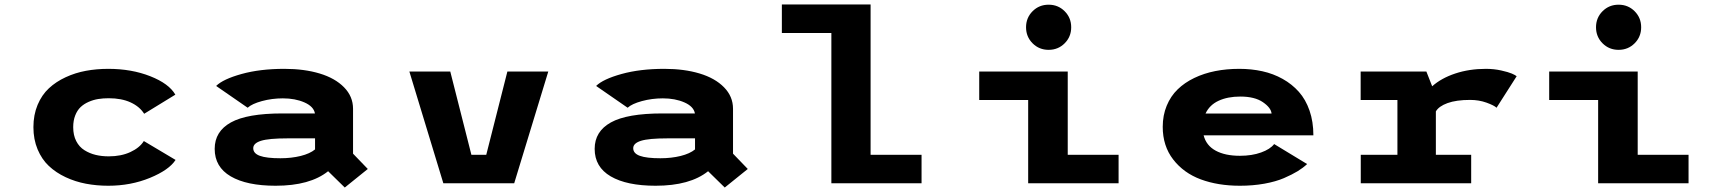

<svg xmlns="http://www.w3.org/2000/svg" viewBox="-20 -820 7690 859"><path d="M765.5 -104.5Q736.5 -59.5 650.8 -24.2Q565 11 464.5 11Q412.5 11 364.8 2Q317 -7 273.8 -27.2Q230.5 -47.5 198.8 -77.2Q167 -107 148.2 -151.8Q129.5 -196.5 129.5 -251Q129.5 -306 148.2 -350.8Q167 -395.5 198.8 -425Q230.5 -454.5 273.8 -474.5Q317 -494.5 364.5 -503.2Q412 -512 464.5 -512Q568.5 -512 652.2 -479Q736 -446 764.5 -396.5L625 -311Q604.5 -343.5 564 -362Q523.5 -380.5 466.5 -380.5Q441.5 -380.5 419.5 -377Q397.5 -373.5 376.5 -364.2Q355.5 -355 340.5 -340.8Q325.5 -326.5 316.5 -303.5Q307.5 -280.5 307.5 -251Q307.5 -215 321 -188.8Q334.5 -162.5 357.8 -148Q381 -133.5 408 -127Q435 -120.5 466.5 -120.5Q522 -120.5 563.5 -139.8Q605 -159 623.5 -189Z M1252.5 -512Q1341 -512 1410 -491.2Q1479 -470.5 1519.2 -429.5Q1559.5 -388.5 1559.5 -333.5V-132.5L1625.5 -64L1522.5 19L1448 -54Q1367 11 1213 11Q1084 11 1012.2 -31Q940.5 -73 940.5 -154Q940.5 -232 1013 -272.2Q1085.5 -312.5 1243.5 -312.5H1389Q1383.5 -343.5 1342 -361.8Q1300.5 -380 1245.5 -380Q1197 -380 1152 -367.8Q1107 -355.5 1088 -338L947 -435.5Q978 -466 1060.8 -489Q1143.5 -512 1252.5 -512ZM1234.5 -112Q1283.5 -112 1325 -122.2Q1366.5 -132.5 1389.5 -151.5V-201H1266Q1182 -201 1147.5 -190Q1113 -179 1113 -157Q1113 -133.5 1142.8 -122.8Q1172.5 -112 1234.5 -112Z M2250 -500H2433L2280.5 0H1963.5L1811.5 -500H1994.5L2089 -127.5H2155.5Z M2952.5 -512Q3041 -512 3110 -491.2Q3179 -470.5 3219.2 -429.5Q3259.5 -388.5 3259.5 -333.5V-132.5L3325.5 -64L3222.5 19L3148 -54Q3067 11 2913 11Q2784 11 2712.2 -31Q2640.5 -73 2640.5 -154Q2640.5 -232 2713 -272.2Q2785.5 -312.5 2943.5 -312.5H3089Q3083.5 -343.5 3042 -361.8Q3000.5 -380 2945.5 -380Q2897 -380 2852 -367.8Q2807 -355.5 2788 -338L2647 -435.5Q2678 -466 2760.8 -489Q2843.5 -512 2952.5 -512ZM2934.5 -112Q2983.5 -112 3025 -122.2Q3066.5 -132.5 3089.5 -151.5V-201H2966Q2882 -201 2847.5 -190Q2813 -179 2813 -157Q2813 -133.5 2842.8 -122.8Q2872.5 -112 2934.5 -112Z M3875 -127.5H4103V0H3699.5V-672.5H3478V-800H3875Z M4743.2 -626.2Q4714 -597 4671.5 -597Q4629 -597 4599.8 -626.2Q4570.5 -655.5 4570.5 -698Q4570.5 -740.5 4599.8 -769.8Q4629 -799 4671.5 -799Q4714 -799 4743.2 -769.8Q4772.5 -740.5 4772.5 -698Q4772.5 -655.5 4743.2 -626.2ZM4757 -127.5H4984.5V0H4580V-372.5H4361V-500H4757Z M5828 -86Q5810 -69 5785.5 -54Q5761 -39 5724.5 -23.2Q5688 -7.5 5636.8 1.8Q5585.5 11 5527.5 11Q5429 11 5352.2 -17.5Q5275.5 -46 5228.8 -106.5Q5182 -167 5182 -252.5Q5182 -304 5199.8 -347Q5217.5 -390 5248.8 -420.2Q5280 -450.5 5323.2 -471.2Q5366.5 -492 5417 -502Q5467.5 -512 5524.5 -512Q5579 -512 5627.8 -501.2Q5676.5 -490.5 5718.5 -467Q5760.5 -443.5 5791 -409.2Q5821.5 -375 5838.8 -325.2Q5856 -275.5 5856 -214.5H5365Q5376.5 -169 5418.8 -146Q5461 -123 5527.5 -123Q5581 -123 5622 -137.8Q5663 -152.5 5680.5 -175.5ZM5529 -388Q5472.5 -388 5432 -369.2Q5391.5 -350.5 5373.5 -312H5669Q5666.5 -338 5630 -363Q5593.5 -388 5529 -388Z M6404 -127.5H6562V0H6068V-127.5H6232V-372.5H6067.5V-500H6361.5L6387.5 -434Q6428.5 -470.5 6491 -491.2Q6553.5 -512 6628 -512Q6663.5 -512 6696 -504.8Q6728.5 -497.5 6744 -490.8Q6759.5 -484 6765.5 -479L6675.5 -338Q6664.5 -348.5 6630.5 -360.8Q6596.5 -373 6557.5 -373Q6495.5 -373 6456.2 -358.8Q6417 -344.5 6404 -321.5Z M7293.2 -626.2Q7264 -597 7221.5 -597Q7179 -597 7149.8 -626.2Q7120.5 -655.5 7120.5 -698Q7120.5 -740.5 7149.8 -769.8Q7179 -799 7221.5 -799Q7264 -799 7293.2 -769.8Q7322.5 -740.5 7322.5 -698Q7322.5 -655.5 7293.2 -626.2ZM7307 -127.5H7534.5V0H7130V-372.5H6911V-500H7307Z"/></svg>

Font: League Mono Wide
Style: Bold
Weight: 700
Width: 8
Designer: Tyler Finck
Foundry: The League of Moveable Type / Tyler Finck
Version: Version 2.210